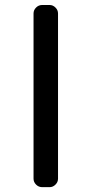

<svg xmlns="http://www.w3.org/2000/svg" viewBox="-20 -775 357 774"><path d="M150.4 -20.5Q135.7 -20.5 125.5 -30.8Q115.2 -41 115.2 -54.7V-720.7Q115.2 -734.4 125.5 -744.6Q135.7 -754.9 150.4 -754.9H179.7Q193.4 -754.9 203.6 -744.6Q213.9 -734.4 213.9 -720.7V-54.7Q213.9 -41 203.6 -30.8Q193.4 -20.5 179.7 -20.5Z"/></svg>

Font: Gen Jyuu GothicL Regular
Style: Regular
Weight: 400
Designer: [Source Han Sans]
Ryoko NISHIZUKA  (kana & ideographs); Paul D. Hunt (Latin, Greek & Cyrillic); Wenlong ZHANG  (bopomofo
Version: Version 1.002.20150607